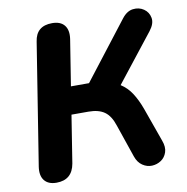

<svg xmlns="http://www.w3.org/2000/svg" viewBox="-81 -792 856 879"><g transform="rotate(-10 347.5 -352.5)"><path d="M112 9Q74 9 56 -13.5Q38 -36 44 -77L134 -643Q144 -714 218 -714Q257 -714 275 -691.5Q293 -669 287 -628L253 -414H337L542 -679Q565 -709 593.5 -712.5Q622 -716 644 -701Q666 -686 671 -659Q676 -632 651 -600L478 -380Q508 -361 528.5 -329.5Q549 -298 565 -254L621 -97Q633 -65 625 -41.5Q617 -18 598 -5.5Q579 7 556 8Q533 9 512 -5Q491 -19 481 -48L429 -200Q414 -247 386.5 -266.5Q359 -286 312 -286H233L198 -65Q185 9 112 9Z"/></g></svg>

Font: Nunito ExtraBold
Style: Italic
Weight: 800
Italic angle: -9°
Designer: Vernon Adams
Foundry: Vernon Adams
Version: Version 3.601; ttfautohint (v1.8.2.53-6de2)